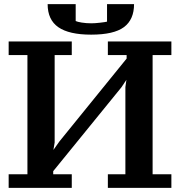

<svg xmlns="http://www.w3.org/2000/svg" viewBox="-20 -906 873 931"><path d="M328 5H22V-61H113V-639H22V-705H328V-639H245V-215L239 -179L268 -220L594 -622V-639H503V-705H811V-639H720V-61H811V5H503V-61H588V-484L593 -519L569 -483L238 -76V-61H328ZM422 -738Q315 -738 263 -774Q211 -810 211 -886H347V-804Q355 -800 376.5 -796.5Q398 -793 423 -793Q441 -793 466 -796Q491 -799 499 -801V-886H630Q630 -811 581 -774.5Q532 -738 422 -738Z"/></svg>

Font: PT Serif Caption
Style: Semibold
Weight: 600
Designer: A.Korolkova, O.Umpeleva, V.Yefimov
Foundry: ParaType Ltd
Version: Version 1.00;May 2, 2020;FontCreator 12.0.0.2544 64-bit